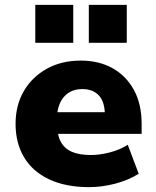

<svg xmlns="http://www.w3.org/2000/svg" viewBox="-20 -758 642 789"><path d="M346 11Q250 11 182 -21Q114 -53 79 -111.5Q44 -170 44 -249Q44 -325 77.5 -383Q111 -441 171.5 -475Q232 -509 312 -509Q386 -509 442 -478Q498 -447 530 -389Q562 -331 562 -249V-208H195V-297H425L411 -284Q411 -339 386.5 -365.5Q362 -392 318 -392Q286 -392 263 -377.5Q240 -363 227 -335.5Q214 -308 214 -267V-254Q214 -206 229 -177Q244 -148 274.5 -134.5Q305 -121 353 -121Q391 -121 432.5 -132Q474 -143 505 -163L550 -44Q509 -18 454.5 -3.5Q400 11 346 11ZM345 -582V-738H501V-582ZM125 -582V-738H281V-582Z"/></svg>

Font: Nunito Sans 10pt Black
Style: Regular
Weight: 900
Designer: Vernon Adams
Foundry: Vernon Adams
Version: Version 3.101;gftools[0.9.27]